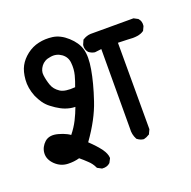

<svg xmlns="http://www.w3.org/2000/svg" viewBox="-110 -714 806 812"><g transform="rotate(-20 293.0 -308.0)"><path d="M213.4 -10.7 198.7 -18.6 195.8 -20 194.3 -22.9Q185.5 -42 169.4 -56.6Q154.8 -70.8 138.7 -84Q114.7 -77.1 86.9 -78.1Q54.7 -79.1 30.3 -102.5Q18.6 -113.8 12.7 -127Q6.8 -140.1 7.8 -154.8Q8.8 -168.5 14.9 -180.2Q21 -191.9 31.2 -201.2Q53.2 -220.7 91.3 -210Q101.1 -207.5 109.9 -204.1Q118.7 -200.7 126.5 -196.8Q134.3 -192.9 141.1 -188Q161.6 -213.4 175.3 -240.7Q181.6 -253.4 187.5 -266.8Q193.4 -280.3 198.2 -293.5Q186 -293.9 175.3 -296.1Q164.6 -298.3 153.8 -302.2Q144.5 -305.7 135.5 -310.5Q126.5 -315.4 116.9 -321.5Q107.4 -327.6 98.1 -335Q90.3 -340.8 83.7 -347.7Q77.1 -354.5 71.5 -362.3Q65.9 -370.1 61 -378.9Q56.2 -387.7 51.8 -397.5Q36.1 -437 39.1 -473.6Q42 -509.8 54.7 -533.2Q67.4 -557.1 92 -576.2Q116.7 -595.2 146 -601.6Q175.3 -608.4 208.5 -604Q242.7 -599.1 273.9 -570.8Q289.6 -556.6 299.8 -541.5Q310.1 -526.4 314.9 -509.8Q319.8 -492.2 319.8 -470.2Q319.8 -448.2 314.9 -419.9Q310.1 -391.6 301.5 -358.9Q293 -326.2 280.3 -288.6Q255.9 -215.3 197.8 -134.3Q229 -104.5 244.9 -82.5Q260.7 -60.5 261.7 -42.5V-40L260.7 -37.6L252.9 -22.9L252 -21L250.5 -20Q247.6 -17.1 243.7 -14.9Q239.7 -12.7 235.4 -11.5Q231 -10.3 226.6 -9.8Q222.2 -9.3 217.3 -9.8H214.8ZM421.4 -66.4Q407.2 -68.8 396.5 -77.1L394.5 -78.6L393.6 -80.1Q381.8 -102.1 383.8 -128.4L384.8 -485.8L356.4 -482.4H355.5H354Q339.8 -484.9 329.1 -493.2L328.1 -494.1L327.6 -494.6Q315.9 -508.8 318.4 -527.8L318.8 -528.8L319.3 -530.3L326.2 -545.9L327.1 -548.8L329.6 -550.3Q345.7 -560.5 363.8 -561.5H364.3H554.7H557.1L559.1 -560.5L573.7 -552.7L575.7 -551.8L576.7 -550.3Q588.4 -537.6 585.9 -517.6L585.4 -515.6L585 -514.6L578.1 -500L577.1 -497.6L574.7 -496.1Q552.7 -480.5 503.4 -485.4L460 -486.8V-99.6V-97.7L459 -95.7L452.1 -81.1L451.2 -78.1L448.7 -76.7Q436.5 -68.8 424.8 -66.4H422.9ZM225.6 -372.1Q234.9 -396 241.2 -419.9Q244.6 -433.1 245.6 -446.8Q246.6 -460.4 245.1 -475.1Q242.7 -501.5 221.2 -517.1Q210.4 -524.9 198 -527.8Q185.5 -530.8 171.4 -528.3Q156.7 -526.4 146.2 -520.5Q135.7 -514.6 128.9 -505.4Q121.6 -495.6 118.7 -485.8Q115.7 -476.1 117.2 -465.3Q120.1 -441.9 128.4 -418.5Q132.3 -407.7 139.6 -398.7Q147 -389.6 158.7 -381.8Q168.9 -375 185.8 -372.6Q202.6 -370.1 225.6 -372.1Z"/></g></svg>

Font: NaikaiFont
Style: Bold
Weight: 700
Version: Version 1.89